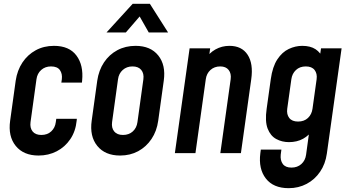

<svg xmlns="http://www.w3.org/2000/svg" viewBox="-20 -800 1830 1003"><path d="M381.5 -179.5 380.5 -169.5Q375 -114 347.2 -73Q319.5 -32 276.5 -9.8Q233.5 12.5 181.5 12.5Q103 12.5 62.2 -37.8Q21.5 -88 33 -169.5L62 -378.5Q70 -432.5 97.2 -473.5Q124.5 -514.5 166.8 -537.5Q209 -560.5 262 -560.5Q341.5 -560.5 379.2 -510Q417 -459.5 409 -378.5L408 -368.5H300.5L303 -386Q306.5 -414.5 293 -433.8Q279.5 -453 246.5 -453Q216 -453 195.2 -434.5Q174.5 -416 170.5 -386L139.5 -162Q135.5 -132 150.2 -113.5Q165 -95 196 -95Q228 -95 248 -114Q268 -133 271.5 -162L274 -179.5Z M607.5 12.5Q529 12.5 488.2 -37.8Q447.5 -88 459 -169.5L488 -378.5Q496 -433 523.2 -474Q550.5 -515 593 -537.8Q635.5 -560.5 688 -560.5Q766.5 -560.5 806.8 -510.2Q847 -460 835.5 -378.5L806.5 -169.5Q799 -115 771.5 -74Q744 -33 702 -10.2Q660 12.5 607.5 12.5ZM622.5 -95Q653.5 -95 673.8 -113.5Q694 -132 698 -162L729 -386Q733 -416 718 -434.5Q703 -453 672 -453Q642 -453 621.2 -434.5Q600.5 -416 596.5 -386L565.5 -162Q561.5 -132 576.5 -113.5Q591.5 -95 622.5 -95ZM536.5 -630.5 673 -780H763L858 -630.5H757L709.5 -714L637.5 -630.5Z M893.5 0 970.5 -547.5H1078L1066.5 -465.5L1049.5 -487Q1072 -523 1105.5 -541.8Q1139 -560.5 1178.5 -560.5Q1243 -560.5 1273.5 -514Q1304 -467.5 1292.5 -386L1238.5 0H1131L1185 -386Q1189 -416 1174.5 -434.5Q1160 -453 1130.5 -453Q1100 -453 1079.5 -434.5Q1059 -416 1055 -386L1001 0Z M1488 183Q1408 183 1368.8 132.5Q1329.5 82 1340 0.5L1342.5 -18.5H1450L1446.5 8Q1443.5 37.5 1457.2 56.5Q1471 75.5 1502.5 75.5Q1533.5 75.5 1554.2 57Q1575 38.5 1579 8L1600.5 -149.5L1616 -125Q1595.5 -93 1563.5 -75.2Q1531.5 -57.5 1489.5 -57.5Q1453 -57.5 1423 -73.8Q1393 -90 1378.2 -128Q1363.5 -166 1373 -232L1394.5 -386Q1403.5 -451.5 1428.8 -489.8Q1454 -528 1488.5 -544.2Q1523 -560.5 1559 -560.5Q1601.5 -560.5 1628.5 -542.8Q1655.5 -525 1667.5 -493L1645.5 -468L1657 -547.5H1764.5L1687.5 2Q1680 56.5 1652.2 97.2Q1624.5 138 1582 160.5Q1539.5 183 1488 183ZM1537 -165Q1569 -165 1588.8 -183.8Q1608.5 -202.5 1612.5 -232L1634 -386Q1638 -415.5 1623.5 -434.2Q1609 -453 1577.5 -453Q1546 -453 1526 -434.2Q1506 -415.5 1502 -386L1480.5 -232Q1476.5 -202.5 1491 -183.8Q1505.5 -165 1537 -165Z"/></svg>

Font: Mohave SemiBold
Style: Italic
Weight: 600
Italic angle: -8°
Designer: Gumpita Rahayu
Foundry: Tokotype
Version: Version 2.003